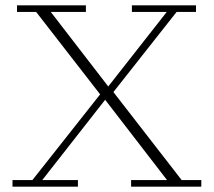

<svg xmlns="http://www.w3.org/2000/svg" viewBox="-20 -702 803 722"><path d="M27 0V-25H102L373 -368H397L663 -25H737V0H473V-25H608L366 -339H385L139 -25H273V0ZM366 -335 116 -657H44V-682H303V-657H171L397 -364H377L607 -657H476V-682H717V-657H644L390 -335Z"/></svg>

Font: Montagu Slab 144pt ExtraLight
Style: Regular
Weight: 250
Version: Version 1.000